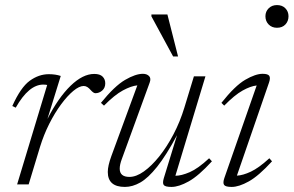

<svg xmlns="http://www.w3.org/2000/svg" viewBox="-20 -727 1158 757"><path d="M166 -392Q163.5 -392.5 160 -393Q156.5 -393.5 150.5 -393.5Q93.5 -393.5 42 -302.5L28.5 -309Q61.5 -382.5 97.2 -408.5Q133 -434.5 172.5 -434.5Q199 -434.5 219.5 -427.5L167 -258Q210 -342 258.2 -388.8Q306.5 -435.5 351.5 -435.5Q374 -435.5 384.5 -425Q395 -414.5 395 -398.5Q395 -380.5 383 -370Q371 -359.5 356 -359.5Q348.5 -359.5 337 -372.5Q331.5 -379 324.8 -383.5Q318 -388 310 -388Q292.5 -388 269 -368.5Q245.5 -349 220.8 -315.5Q196 -282 174.2 -238.8Q152.5 -195.5 138 -148.5L93 0H47.5Z M626 -25 678 -194Q635 -114 599.5 -69.5Q564 -25 533.2 -7.5Q502.5 10 472.5 10Q405 10 405 -49Q405 -73 419 -111.5L521.5 -390.5Q497 -388 464.5 -370.5Q432 -353 390 -310.5L378 -321.5Q432 -388 473.2 -412Q514.5 -436 543.5 -436Q559 -436 567.8 -427Q576.5 -418 570 -401L460.5 -100.5Q452 -78 452 -62Q452 -29.5 490.5 -29.5Q517 -29.5 547.2 -51Q577.5 -72.5 607.8 -110.2Q638 -148 664 -197.5Q690 -247 707 -303L744.5 -426H790L671.5 -34Q695 -34 728 -48.2Q761 -62.5 804.5 -103L815.5 -91Q763 -33.5 724 -11.8Q685 10 656 10Q631 10 625.5 2.2Q620 -5.5 626 -25ZM682 -504.5H662.5L577 -662.5V-670H640Z M1026.5 -663Q1026.5 -681.5 1039.2 -694.2Q1052 -707 1072 -707Q1093 -707 1105.2 -694.2Q1117.5 -681.5 1117.5 -663Q1117.5 -643.5 1105.2 -630.5Q1093 -617.5 1072 -617.5Q1052 -617.5 1039.2 -630.5Q1026.5 -643.5 1026.5 -663ZM864.5 -25 992 -390Q968 -387.5 936.5 -370Q905 -352.5 864 -310.5L853 -321.5Q906.5 -389 947 -412.5Q987.5 -436 1015.5 -436Q1036.5 -436 1041.8 -427.8Q1047 -419.5 1040.5 -401L914 -34.5Q937.5 -35.5 969 -50.2Q1000.5 -65 1042 -103L1052.5 -91Q1000 -33.5 961 -11.8Q922 10 893.5 10Q869 10 863.5 2Q858 -6 864.5 -25Z"/></svg>

Font: Newsreader Text Light
Style: Italic
Weight: 300
Italic angle: -17°
Designer: Hugues Gentile
Foundry: Production Type
Version: Version 1.001